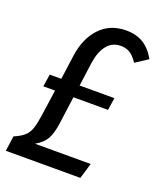

<svg xmlns="http://www.w3.org/2000/svg" viewBox="-128 -762 712 845"><g transform="rotate(20 228.0 -339.5)"><path d="M456 -595 398 -557Q380 -584 362 -595.5Q344 -607 318 -607Q279 -607 254.5 -577Q230 -547 222 -492L207 -381H370L361 -323H199L182 -197Q175 -146 160 -119.5Q145 -93 110 -73H371L349 0H0L10 -71Q41 -84 57.5 -99Q74 -114 82 -137.5Q90 -161 96 -204L113 -323H58L67 -381H121L137 -497Q149 -580 196 -629.5Q243 -679 318 -679Q365 -679 398.5 -658.5Q432 -638 456 -595Z"/></g></svg>

Font: Fira Sans Extra Condensed
Style: Italic
Weight: 400
Width: 3
Italic angle: -8°
Designer: Carrois Corporate & Edenspiekermann AG
Foundry: Carrois Corporate GbR & Edenspiekermann AG
Version: Version 4.203